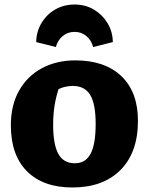

<svg xmlns="http://www.w3.org/2000/svg" viewBox="-20 -817 659 849"><path d="M300 12Q171 12 99.5 -59.5Q28 -131 28 -263Q28 -352 64.5 -416.5Q101 -481 165.5 -515.5Q230 -550 313 -550Q444 -550 517 -480Q590 -410 590 -283Q590 -143 513 -65.5Q436 12 300 12ZM311 -95Q358 -95 380.5 -137Q403 -179 403 -269Q403 -357 379 -397Q355 -437 302 -437Q288 -437 272 -434Q256 -431 239 -423Q215 -351 215 -266Q215 -178 238 -136.5Q261 -95 311 -95ZM310 -797Q357 -797 394.5 -775Q432 -753 455 -715.5Q478 -678 479 -631L392 -609Q384 -639 362 -657.5Q340 -676 310 -676Q279 -676 257 -657.5Q235 -639 227 -609L140 -631Q141 -678 164 -716Q187 -754 225 -775.5Q263 -797 310 -797Z"/></svg>

Font: Piazzolla SC ExtraBold
Style: Regular
Weight: 800
Designer: Juan Pablo del Peral
Foundry: Huerta Tipografica
Version: Version 1.330